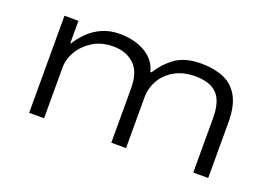

<svg xmlns="http://www.w3.org/2000/svg" viewBox="-77 -710 1305 918"><g transform="rotate(20 575.5 -251.5)"><path d="M121 0V-494H192V-380H195Q214 -410 241.5 -438Q269 -466 309 -484.5Q349 -503 400 -503Q476 -503 530 -471.5Q584 -440 599 -382H605Q635 -432 683.5 -467.5Q732 -503 816 -503Q879 -503 928 -483Q977 -463 1004.5 -414.5Q1032 -366 1032 -283V0H956V-277Q956 -362 920 -399Q884 -436 809 -436Q748 -436 704 -411Q660 -386 637 -345.5Q614 -305 614 -256V0H539V-277Q539 -360 498 -398Q457 -436 393 -436Q331 -436 287.5 -408.5Q244 -381 220.5 -341Q197 -301 197 -260V0Z"/></g></svg>

Font: Nunito Sans 7pt Expanded Light
Style: Regular
Weight: 300
Width: 7
Designer: Vernon Adams
Foundry: Vernon Adams
Version: Version 3.101;gftools[0.9.27]